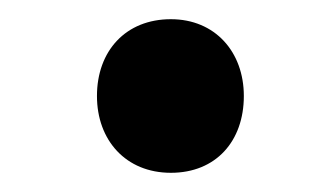

<svg xmlns="http://www.w3.org/2000/svg" viewBox="-20 -661 338 200"><path d="M81 -561C81 -515 111 -481 158 -481C205 -481 234 -514 234 -561C234 -607 204 -641 158 -641C111 -641 81 -608 81 -561Z"/></svg>

Font: Noto Sans Condensed Black
Style: Regular
Weight: 900
Width: 3
Designer: Monotype Design Team
Foundry: Monotype Imaging Inc.
Version: Version 2.013